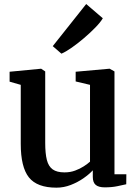

<svg xmlns="http://www.w3.org/2000/svg" viewBox="-20 -898 670 930"><path d="M487.5 9.5Q458 9.5 443.8 -2.2Q429.5 -14 429.5 -41V-73Q411.5 -53.5 383.8 -34.2Q356 -15 322.5 -2Q289 11 253.5 11Q159.5 11 120 -38.8Q80.5 -88.5 80.5 -201.5V-487L26.5 -502.5V-550.5L177.5 -565H179.5L199 -552V-206Q199 -154.5 207 -123.2Q215 -92 235.2 -77.5Q255.5 -63 292.5 -63Q320.5 -63 344 -71.8Q367.5 -80.5 386 -92.5Q404.5 -104.5 416 -115V-487L346.5 -503.5V-550.5L508.5 -565H511.5L534.5 -552V-54H592L591.5 -5.5Q574 -1.5 547.8 4Q521.5 9.5 487.5 9.5ZM277 -638.5 235.5 -674.5 397.5 -878.5 478 -809.5Q467 -790.5 442.2 -765Q417.5 -739.5 387 -713.5Q356.5 -687.5 327.5 -667.2Q298.5 -647 278.5 -638.5Z"/></svg>

Font: Merriweather 24pt SemiBold
Style: Regular
Weight: 600
Designer: Eben Sorkin
Foundry: Eben Sorkin
Version: Version 2.100